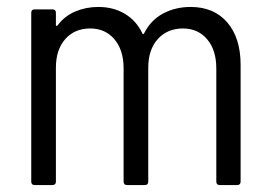

<svg xmlns="http://www.w3.org/2000/svg" viewBox="-20 -533 777 553"><path d="M673 -346V-10Q673 0 663 0H613Q603 0 603 -10V-336Q603 -389 576.5 -420Q550 -451 507 -451Q462 -451 434.5 -420.5Q407 -390 407 -338V-10Q407 0 397 0H346Q336 0 336 -10V-336Q336 -389 309.5 -420Q283 -451 240 -451Q195 -451 168 -420.5Q141 -390 141 -338V-10Q141 0 131 0H80Q70 0 70 -10V-496Q70 -506 80 -506H131Q141 -506 141 -496V-461Q141 -459 142.5 -458.5Q144 -458 146 -460Q166 -487 197 -500Q228 -513 263 -513Q307 -513 340 -493Q373 -473 390 -437Q392 -432 395 -437Q415 -476 450.5 -494.5Q486 -513 529 -513Q596 -513 634.5 -468.5Q673 -424 673 -346Z"/></svg>

Font: Barlow Semi Condensed
Style: Regular
Weight: 400
Width: 4
Designer: Jeremy Tribby
Foundry: Tribby Type
Version: Version 1.408;December 10, 2018;FontCreator 11.5.0.2430 64-b